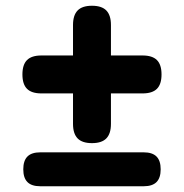

<svg xmlns="http://www.w3.org/2000/svg" viewBox="-20 -589 640 668"><path d="M300 -91Q266 -91 250 -107.5Q234 -124 234 -158V-264H124Q90 -264 74 -280Q58 -296 58 -330Q58 -364 74 -380Q90 -396 124 -396H234V-502Q234 -536 250 -552.5Q266 -569 300 -569Q334 -569 350 -552.5Q366 -536 366 -502V-396H476Q510 -396 526 -380Q542 -364 542 -330Q542 -296 526 -280Q510 -264 476 -264H366V-158Q366 -124 350 -107.5Q334 -91 300 -91ZM120 59Q90 59 75.5 44.5Q61 30 61 0Q61 -30 75.5 -44.5Q90 -59 120 -59H480Q510 -59 524.5 -44.5Q539 -30 539 0Q539 30 524.5 44.5Q510 59 480 59Z"/></svg>

Font: Maple Mono NL
Style: Bold
Weight: 700
Monospace: yes
Designer: subframe7536
Version: Version 7.000